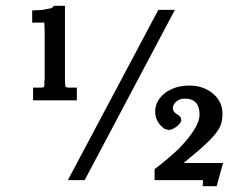

<svg xmlns="http://www.w3.org/2000/svg" viewBox="-20 -621 866 662"><path d="M204 -601V-353Q204 -329 205.5 -324Q207 -319 216 -319H245V-275H94V-319H121Q129 -319 131 -320.5Q133 -322 133 -329Q133 -332 133 -337.5Q133 -343 134 -346V-508Q134 -538 132 -544Q132 -543 121 -543H91V-585L113 -586Q128 -586 152 -592L151 -591Q158 -593 161 -595.5Q164 -598 166 -601ZM272 0H214L526 -587H583ZM679 21 680 0H513V-38Q535 -54 556 -72Q577 -90 599 -110H598Q668 -182 668 -226Q668 -281 617 -281Q600 -281 588 -271Q576 -261 576 -247Q576 -235 592 -226Q605 -219 605 -207Q605 -202 600.5 -196Q596 -190 589.5 -185Q583 -180 576 -176.5Q569 -173 564 -173Q557 -173 547 -177Q515 -200 515 -237Q515 -255 524 -271.5Q533 -288 548.5 -300Q564 -312 585.5 -319Q607 -326 633 -326Q681 -326 714 -298.5Q747 -271 747 -229Q747 -213 744 -200Q741 -187 733 -174Q725 -161 711.5 -146.5Q698 -132 677 -113Q665 -102 649 -89Q633 -76 613 -59H749L727 21Z"/></svg>

Font: New Athena Unicode
Style: Bold
Weight: 700
Designer: J. Rusten 1997; rev. by R. Hancock 2001, 2002, rev. by D. Mastronarde 2002-2021
Foundry: Society for Classical Studies (formerly American Philological Association)
Version: Version 5.008